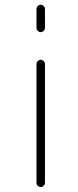

<svg xmlns="http://www.w3.org/2000/svg" viewBox="-20 -794 323 794"><path d="M130.9 -678.7V-756.8Q130.9 -763.7 136.2 -769Q141.6 -774.4 148.4 -774.4Q155.3 -774.4 160.6 -769Q166 -763.7 166 -756.8V-678.7Q166 -671.9 160.6 -666.5Q155.3 -661.1 148.4 -661.1Q141.6 -661.1 136.2 -666.5Q130.9 -671.9 130.9 -678.7ZM130.9 -38.1V-529.3Q130.9 -536.1 136.2 -541.5Q141.6 -546.9 148.4 -546.9Q155.3 -546.9 160.6 -541.5Q166 -536.1 166 -529.3V-38.1Q166 -31.2 160.6 -25.9Q155.3 -20.5 148.4 -20.5Q141.6 -20.5 136.2 -25.9Q130.9 -31.2 130.9 -38.1Z"/></svg>

Font: Gen Jyuu Gothic ExtraLight
Style: Regular
Weight: 100
Designer: [Source Han Sans]
Ryoko NISHIZUKA  (kana & ideographs); Paul D. Hunt (Latin, Greek & Cyrillic); Wenlong ZHANG  (bopomofo
Version: Version 1.002.20150607